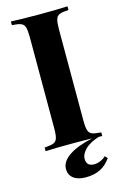

<svg xmlns="http://www.w3.org/2000/svg" viewBox="-134 -766 644 1012"><g transform="rotate(-15 188.0 -260.0)"><path d="M343 -688Q309 -686 294 -680Q279 -674 273.5 -657Q268 -640 268 -602V-106Q268 -68 273.5 -51Q279 -34 294 -28Q309 -22 343 -20V0Q289 -3 192 -3Q85 -3 34 0V-20Q67 -22 82.5 -28Q98 -34 103.5 -51Q109 -68 109 -106V-602Q109 -640 103.5 -657Q98 -674 82.5 -680Q67 -686 34 -688V-708Q85 -705 192 -705Q289 -705 343 -708ZM222 92Q222 133 264 133Q281 133 298.5 125.5Q316 118 328 106L341 120Q315 156 282 172Q249 188 204 188Q161 188 137 169.5Q113 151 113 119Q113 78 160 46.5Q207 15 293 -3H331Q275 14 248.5 40Q222 66 222 92Z"/></g></svg>

Font: Playfair Display SC
Style: Bold
Weight: 700
Designer: Claus Eggers Sørensen
Foundry: Claus Eggers Sørensen
Version: Version 1.200; ttfautohint (v1.6)